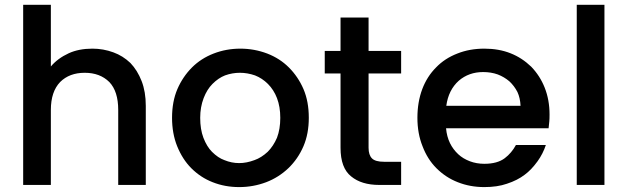

<svg xmlns="http://www.w3.org/2000/svg" viewBox="-20 -760 2579 789"><path d="M189 -486.8Q216.8 -520 262.2 -541Q303.7 -560.1 359.9 -560.1Q404.3 -560.1 445.8 -544.9Q484.9 -530.8 516.1 -501Q544.9 -470.7 562 -426.8Q579.1 -382.8 579.1 -325.2V0H465.8V-308.1Q465.8 -384.8 429.2 -422.9Q391.1 -460.9 328.1 -460.9Q265.1 -460.9 227.1 -422.9Q189 -383.3 189 -308.1V0H75.2V-740.2H189Z M1249 -275.9Q1249 -210.4 1227.1 -159.2Q1204.6 -106.9 1165 -68.8Q1125 -30.8 1073.7 -11.2Q1020.5 8.8 962.9 8.8Q904.3 8.8 854 -11.2Q804.7 -30.3 766.1 -68.8Q730 -105 708 -159.2Q687 -211.4 687 -275.9Q687 -342.8 709 -394Q731 -444.8 769 -482.9Q806.2 -520 857.9 -540Q909.7 -560.1 967.8 -560.1Q1024.9 -560.1 1078.1 -540Q1129.9 -520 1167 -482.9Q1205.1 -444.8 1227.1 -394Q1249 -342.8 1249 -275.9ZM802.7 -275.9Q802.7 -228.5 815.9 -193.8Q830.1 -157.2 851.1 -136.2Q876 -111.3 901.9 -102.1Q931.6 -89.8 962.9 -89.8Q993.2 -89.8 1025.9 -102.1Q1053.7 -111.8 1080.1 -136.2Q1103.5 -159.7 1118.2 -193.8Q1131.8 -229.5 1131.8 -275.9Q1131.8 -321.3 1118.2 -356.9Q1105 -391.1 1081.1 -415Q1057.6 -438.5 1027.8 -450.2Q996.6 -460.9 965.8 -460.9Q934.6 -460.9 904.8 -450.2Q877.4 -439.5 853 -415Q830.6 -392.6 816.9 -356.9Q802.7 -319.8 802.7 -275.9Z M1314.5 -550.8H1379.4V-688H1494.6V-550.8H1628.4V-458H1494.6V-152.8Q1494.6 -123 1508.8 -108.9Q1522.5 -95.2 1558.6 -95.2H1628.4V0H1538.6Q1465.3 0 1422.9 -35.2Q1379.4 -69.8 1379.4 -152.8V-458H1314.5Z M1965.3 -463.9Q1906.7 -463.9 1865.2 -428.2Q1822.8 -390.1 1814 -325.2H2119.1Q2117.7 -357.4 2106.4 -381.8Q2093.3 -407.2 2073.2 -425.8Q2052.2 -443.8 2025.4 -454.1Q1998 -463.9 1965.3 -463.9ZM1695.3 -275.9Q1695.3 -340.8 1715.3 -394Q1734.9 -445.8 1772 -482.9Q1807.6 -520 1859.4 -540Q1909.7 -560.1 1970.2 -560.1Q2030.3 -560.1 2078.1 -541Q2125 -522.5 2163.1 -485.8Q2199.2 -448.2 2218.3 -399.9Q2238.3 -349.6 2238.3 -289.1Q2238.3 -270 2237.3 -261.2L2234.4 -232.9H1813Q1815.9 -199.2 1829.1 -171.9Q1841.8 -146 1863.3 -126Q1882.8 -107.9 1911.1 -97.2Q1938.5 -86.9 1970.2 -86.9Q2023.9 -86.9 2054.2 -109.9Q2082.5 -131.3 2100.1 -164.1H2223.1Q2211.4 -128.4 2189 -97.2Q2163.1 -61.5 2136.2 -42Q2106.4 -19 2063 -4.9Q2023.9 8.8 1970.2 8.8Q1911.6 8.8 1861.3 -11.2Q1812 -30.3 1773.4 -68.8Q1736.3 -106 1716.3 -159.2Q1695.3 -211.4 1695.3 -275.9Z M2463.9 0H2350.1V-740.2H2463.9Z"/></svg>

Font: PoppinsZ Medium
Style: Regular
Weight: 500
Designer: Ninad Kale (Devanagari), Jonny Pinhorn (Latin)
Foundry: Indian Type Foundry
Version: Version 3.002;FEAKit 1.0